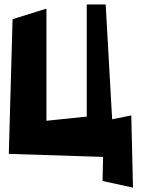

<svg xmlns="http://www.w3.org/2000/svg" viewBox="-20 -716 645 872"><path d="M37.1 -628.9 190.9 -676.8V-167.5L374 -186.5V-695.8H460L489.3 -174.3L576.2 -191.9L584 136.2L445.8 106L448.2 -3.4L20 -17.1Z"/></svg>

Font: Some Time Later
Style: Regular
Weight: 400
Version: Version 003.300